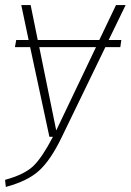

<svg xmlns="http://www.w3.org/2000/svg" viewBox="-26 -540 516 758"><path d="M403 -382H453L449 -354H390L217 3Q174 92 128.5 133.5Q83 175 -3 198L-6 170Q71 149 106 115Q141 81 183 0H169L93 -354H33L38 -382H87L58 -520H95L123 -382H366L432 -520H470ZM196 -25 353 -354H129Z"/></svg>

Font: Fira Sans UltraLight
Style: Italic
Weight: 200
Italic angle: -8°
Designer: Carrois Corporate & Edenspiekermann AG
Foundry: Carrois Corporate GbR & Edenspiekermann AG
Version: Version 4.203;PS 004.203;hotconv 1.0.88;makeotf.lib2.5.64775